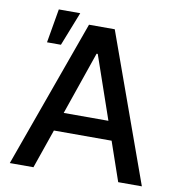

<svg xmlns="http://www.w3.org/2000/svg" viewBox="-85 -853 870 931"><g transform="rotate(10 350.0 -387.5)"><path d="M141.3 0 208.1 -192.5H492.2L558.6 0H675.1L413.4 -727.3H286.6L24.9 0ZM100.9 -608H169.4L235.1 -774.9H129.6ZM240.1 -284.8 347.3 -595.2H353L460.2 -284.8Z"/></g></svg>

Font: Magic Ui Pro Medium
Style: Regular
Weight: 500
Designer: Stefan Endress, Andreas Faust
Version: Version 1.000;FEAKit 1.0